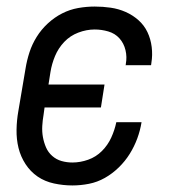

<svg xmlns="http://www.w3.org/2000/svg" viewBox="-20 -558 540 586"><path d="M201 8Q173 8 145 2Q117 -4 95 -19Q73 -34 58 -57Q43 -80 36.5 -106.5Q30 -133 30.5 -162Q31 -191 36 -219L58 -349Q62 -374 70 -398.5Q78 -423 92 -445.5Q106 -468 126 -486.5Q146 -505 169.5 -517Q193 -529 218.5 -533.5Q244 -538 269 -538Q294 -538 318 -534.5Q342 -531 363.5 -521.5Q385 -512 402.5 -496.5Q420 -481 430 -460Q440 -439 443 -414.5Q446 -390 442 -366Q442 -364 441.5 -362Q441 -360 441 -359H363Q364 -360 364 -361Q364 -362 364 -363Q368 -384 363 -405Q358 -426 344.5 -441Q331 -456 310.5 -462Q290 -468 269 -468Q244 -468 219 -458.5Q194 -449 176 -430Q158 -411 148 -387Q138 -363 134 -338L128 -300H299L288 -230H116L113 -208Q110 -191 109 -173.5Q108 -156 111 -139.5Q114 -123 120.5 -108Q127 -93 139.5 -82Q152 -71 168 -66.5Q184 -62 201 -62Q225 -62 249 -70.5Q273 -79 291 -97Q309 -115 319.5 -138Q330 -161 335 -185H412Q408 -160 399 -135.5Q390 -111 376 -88.5Q362 -66 342.5 -47Q323 -28 300 -15Q277 -2 251.5 3Q226 8 201 8Z"/></svg>

Font: Iosevka Curly Oblique
Style: Regular
Weight: 400
Italic angle: -9°
Monospace: yes
Designer: Belleve Invis
Foundry: Belleve Invis
Version: Version 11.1.0; ttfautohint (v1.8.3)